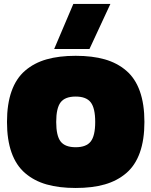

<svg xmlns="http://www.w3.org/2000/svg" viewBox="-20 -934 760 964"><path d="M252 -688 348.1 -914.1H534.2L429.2 -688ZM359.9 -653.8Q443.8 -653.8 506.1 -636Q568.4 -618.2 613.8 -579.3Q659.2 -540.5 682.1 -476.1Q705.1 -411.6 705.1 -321.8Q705.1 -231.9 682.1 -167.7Q659.2 -103.5 613.8 -64.7Q568.4 -25.9 506.1 -8.1Q443.8 9.8 359.9 9.8Q275.9 9.8 213.6 -8.1Q151.4 -25.9 106.2 -64.7Q61 -103.5 38.1 -167.7Q15.1 -231.9 15.1 -321.8Q15.1 -411.6 38.1 -476.1Q61 -540.5 106.2 -579.3Q151.4 -618.2 213.9 -636Q276.4 -653.8 359.9 -653.8ZM284.4 -223.6Q306.6 -194.8 359.9 -194.8Q413.1 -194.8 435.5 -223.6Q458 -252.4 458 -321.8Q458 -391.1 435.5 -420.2Q413.1 -449.2 359.9 -449.2Q306.6 -449.2 284.4 -420.2Q262.2 -391.1 262.2 -321.8Q262.2 -252.4 284.4 -223.6Z"/></svg>

Font: Kanit Black
Style: Regular
Weight: 900
Designer: Katatrad Team
Foundry: CadsonDemak
Version: Version 1.000;PS 001.000;hotconv 1.0.88;makeotf.lib2.5.64775